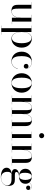

<svg xmlns="http://www.w3.org/2000/svg" viewBox="1709 -2509 1060 4518"><g transform="rotate(90 2239.0 -250.0)"><path d="M488.5 -3.5V-460H328V-456.5H398V-237C398 -148 384 4 244 4C188 4 183 -68.5 183 -152.5V-460H32.5V-456.5H93.5V-141C93.5 -54 118 10 235 10C355 10 389 -82.5 398 -168V0H549V-3.5Z M582.5 246.5V250H793.5V246.5H733V-172.5C746.5 -57 802 10 889.5 10C998.5 10 1101 -80 1101 -230C1101 -380 998.5 -469 889.5 -469C802 -469 746.5 -402.5 733 -287.5V-460H582.5V-456.5H643.5V246.5ZM733 -230C733 -382.5 796.5 -460 874 -460C957.5 -460 996.5 -364 996.5 -230C996.5 -96 957.5 1 874 1C796.5 1 733 -77.5 733 -230Z M1603 -142H1599C1572 -57.5 1521 4 1430 4C1322 4 1300.5 -115.5 1300.5 -230C1300.5 -324 1320 -465.5 1439 -465.5C1504.5 -465.5 1573.5 -429 1587.5 -361.5C1578.5 -380 1560 -389.5 1539.5 -389.5C1509 -389.5 1482.5 -370.5 1482.5 -335.5C1482.5 -295.5 1514.5 -279.5 1539.5 -279.5C1570 -279.5 1593.5 -300.5 1593.5 -336.5C1593.5 -410.5 1531 -470 1429 -470C1278 -470 1196 -360 1196 -230C1196 -80 1292.5 10 1423.5 10C1524.5 10 1577 -55.5 1603 -142Z M1703 -230C1703 -100 1791 10 1932 10C2073 10 2161 -100 2161 -230C2161 -360 2073 -470 1932 -470C1791 -470 1703 -360 1703 -230ZM1807.5 -230C1807.5 -324 1823 -466.5 1932 -466.5C2041 -466.5 2056 -324 2056 -230C2056 -136 2041 6.5 1932 6.5C1823 6.5 1807.5 -136 1807.5 -230Z M2226 -3.5V0H2436.5V-3.5H2376V-223.5C2376 -311.5 2395.5 -464 2515.5 -464C2571.5 -464 2572 -392 2572 -308V-3.5H2511.5V0H2722V-3.5H2661.5V-223.5C2661.5 -311.5 2679.5 -464 2800.5 -464C2856 -464 2856.5 -392 2856.5 -308V-3.5H2796V0H3006.5V-3.5H2946.5V-319C2946.5 -406 2914 -470 2809.5 -470C2701.5 -470 2670 -373 2661.5 -286V-319C2661.5 -406 2629.5 -470 2525 -470C2416 -470 2384.5 -371 2376 -283.5V-460H2226V-456.5H2287V-3.5Z M3112.5 -700C3112.5 -667 3139.5 -640 3172.5 -640C3205.5 -640 3232.5 -667 3232.5 -700C3232.5 -733 3205.5 -760 3172.5 -760C3139.5 -760 3112.5 -733 3112.5 -700ZM3076.5 -3.5V0H3287.5V-3.5H3227V-460H3076.5V-456.5H3137V-3.5Z M3357 -3.5V0H3567.5V-3.5H3507V-223C3507 -312 3522 -464 3662 -464C3717.5 -464 3722.5 -391.5 3722.5 -307.5V-3.5H3662.5V0H3873V-3.5H3812.5V-319C3812.5 -406 3787.5 -470 3670.5 -470C3549 -470 3516 -374.5 3507 -288V-460H3357V-456.5H3418V-3.5Z M3958.5 -71.5C3958.5 -24 3999 0 4064 7C4017 9.5 3926.5 38 3926.5 125C3926.5 219.5 4027.5 260 4143 260C4255 260 4354.5 201 4354.5 82C4354.5 -53.5 4274.5 -70.5 4199.5 -70.5C4171 -70.5 4158.5 -69.5 4123.5 -69.5C4069 -69.5 4026.5 -71.5 4026.5 -106C4026.5 -146.5 4080.5 -164.5 4122.5 -167C4125 -166.5 4128 -166.5 4130.5 -166.5C4211.5 -166.5 4304.5 -208 4304.5 -318.5C4304.5 -356.5 4293.5 -386.5 4275.5 -409.5C4303 -448.5 4342.5 -461.5 4372 -461.5C4412 -461.5 4436.5 -436.5 4444 -408.5C4435 -423.5 4415.5 -431.5 4397.5 -431.5C4373.5 -431.5 4347 -418.5 4347 -385C4347 -352 4372.5 -334.5 4397.5 -334.5C4422.5 -334.5 4450.5 -347 4450.5 -389.5C4450.5 -427.5 4421 -465 4372 -465C4343.5 -465 4302 -452 4273 -412C4239 -453 4182 -469.5 4130.5 -469.5C4049.5 -469.5 3951.5 -429 3951.5 -318.5C3951.5 -222 4025.5 -178.5 4098 -169C4019.5 -162.5 3958.5 -132 3958.5 -71.5ZM4046 -318.5C4046 -392.5 4071.5 -466 4130.5 -466C4189.5 -466 4214.5 -392.5 4214.5 -318.5C4214.5 -244.5 4189.5 -170.5 4130.5 -170.5C4051.5 -170.5 4046 -244.5 4046 -318.5ZM4023.5 114.5C4023.5 68 4028 35 4072 7.5C4083 8.5 4094.5 9 4107 9H4216C4281 9 4343 43 4343 106C4343 193 4259.5 255.5 4154 255.5C4063 255.5 4023.5 178 4023.5 114.5Z"/></g></svg>

Font: Bodoni* 48pt
Style: Regular
Weight: 400
Version: Version 2.3